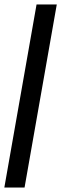

<svg xmlns="http://www.w3.org/2000/svg" viewBox="-68 -731 276 864"><path d="M-48.5 113 96.5 -711H187.5L42.5 113Z"/></svg>

Font: Anybody Medium
Style: Italic
Weight: 500
Italic angle: -10°
Designer: Tyler Finck
Foundry: Etcetera Type Company
Version: Version 1.010; ttfautohint (v1.8.3) -l 8 -r 50 -G 200 -x 14 